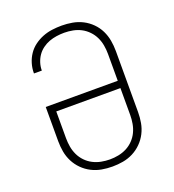

<svg xmlns="http://www.w3.org/2000/svg" viewBox="-136 -849 872 962"><g transform="rotate(-20 300.0 -367.5)"><path d="M300 8Q271 8 243 3Q215 -2 189.5 -15Q164 -28 143.5 -48.5Q123 -69 110 -94.5Q97 -120 92 -148Q87 -176 87 -205V-387H471V-530Q471 -553 467 -576Q463 -599 453 -620Q443 -641 426.5 -658Q410 -675 390 -685.5Q370 -696 347 -700.5Q324 -705 301 -705Q280 -705 259.5 -702Q239 -699 220 -692Q201 -685 184 -672.5Q167 -660 155.5 -643.5Q144 -627 137.5 -607Q131 -587 131 -566V-565H89V-567Q89 -593 96.5 -618Q104 -643 118.5 -664.5Q133 -686 154 -701.5Q175 -717 199 -726.5Q223 -736 249 -739.5Q275 -743 301 -743Q329 -743 357.5 -738Q386 -733 411.5 -720Q437 -707 457.5 -686.5Q478 -666 490.5 -640.5Q503 -615 508 -587Q513 -559 513 -530V-205Q513 -176 508 -148Q503 -120 490 -94.5Q477 -69 456.5 -48.5Q436 -28 410.5 -15Q385 -2 357 3Q329 8 300 8ZM300 -30Q323 -30 346 -34.5Q369 -39 389.5 -49.5Q410 -60 426.5 -77Q443 -94 453 -115Q463 -136 467 -159Q471 -182 471 -205V-348H129V-205Q129 -182 133 -159Q137 -136 147 -115Q157 -94 173.5 -77Q190 -60 210.5 -49.5Q231 -39 254 -34.5Q277 -30 300 -30Z"/></g></svg>

Font: Iosevka Extralight Extended
Style: Regular
Weight: 200
Width: 7
Monospace: yes
Designer: Belleve Invis
Foundry: Belleve Invis
Version: Version 32.5.0; ttfautohint (v1.8.4)